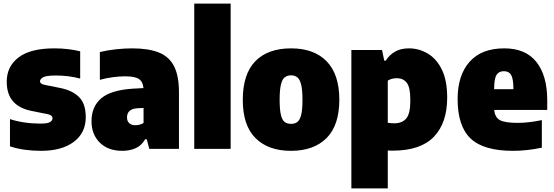

<svg xmlns="http://www.w3.org/2000/svg" viewBox="-20 -828 3082 1068"><path d="M208.5 11Q162 11 118.2 5Q74.5 -1 35.5 -14V-165.5Q71.5 -153.5 115 -147Q158.5 -140.5 204.5 -140.5Q244 -140.5 258 -148.8Q272 -157 272 -170.5Q272 -187 247.5 -192.5L158 -210.5Q89 -223.5 53.2 -263.5Q17.5 -303.5 17.5 -374Q17.5 -458.5 83.5 -508.8Q149.5 -559 282.5 -559Q322.5 -559 359.5 -554.5Q396.5 -550 426 -542.5V-391Q396.5 -399 362.2 -403.5Q328 -408 291.5 -408Q236 -408 219.2 -397.8Q202.5 -387.5 202.5 -376Q202.5 -361 228.5 -356L318 -338Q383 -324.5 420 -287.8Q457 -251 457 -176Q457 -89 390.5 -39Q324 11 208.5 11Z M660.5 11Q581 11 535 -34.8Q489 -80.5 489 -154Q489 -235 543.2 -281.2Q597.5 -327.5 722 -335L778 -338Q775 -373.5 752.8 -388.5Q730.5 -403.5 675 -403.5Q644 -403.5 606.8 -398.5Q569.5 -393.5 535.5 -384V-538.5Q576.5 -548.5 624.5 -553.8Q672.5 -559 714.5 -559Q806.5 -559 864 -535.8Q921.5 -512.5 948.5 -459Q975.5 -405.5 975.5 -314V0H810.5L796 -53.5H787.5Q767.5 -18 734.2 -3.5Q701 11 660.5 11ZM686.5 -175Q686.5 -154 699 -142.8Q711.5 -131.5 733 -131.5Q743.5 -131.5 755.5 -134.2Q767.5 -137 778.5 -144V-227.5L745.5 -226Q686.5 -222.5 686.5 -175Z M1060.5 0V-808H1263V0Z M1599 11Q1472 11 1401.2 -59.8Q1330.5 -130.5 1330.5 -272Q1330.5 -416 1400.2 -487.5Q1470 -559 1599 -559Q1727.5 -559 1797.5 -486.5Q1867.5 -414 1867.5 -273.5Q1867.5 -131 1796.5 -60Q1725.5 11 1599 11ZM1599 -139Q1620 -139 1634 -149.5Q1648 -160 1655.2 -188.8Q1662.5 -217.5 1662.5 -272Q1662.5 -328 1655 -357.8Q1647.5 -387.5 1633.5 -398.2Q1619.5 -409 1599 -409Q1578.5 -409 1564.2 -398.2Q1550 -387.5 1542.8 -358.2Q1535.5 -329 1535.5 -273.5Q1535.5 -218 1542.5 -189Q1549.5 -160 1563.5 -149.5Q1577.5 -139 1599 -139Z M1934.5 220V-550H2105L2117.5 -490.5H2126Q2145 -522 2177 -540.5Q2209 -559 2254.5 -559Q2310.5 -559 2359.2 -530.2Q2408 -501.5 2437.8 -441Q2467.5 -380.5 2467.5 -285Q2467.5 -144 2393.2 -67Q2319 10 2164.5 10Q2157 10 2150.2 9.8Q2143.5 9.5 2137 9V220ZM2172 -142Q2217 -142 2239.8 -169Q2262.5 -196 2262.5 -268.5Q2262.5 -343.5 2242.2 -368.2Q2222 -393 2188 -393Q2158 -393 2137 -379.5V-145Q2145 -144 2154.8 -143Q2164.5 -142 2172 -142Z M2833.5 11Q2670 11 2597.8 -57.5Q2525.5 -126 2525.5 -277Q2525.5 -409 2591.8 -484Q2658 -559 2785 -559Q2904 -559 2964 -483Q3024 -407 3024 -270.5V-216.5H2729Q2733 -175.5 2760.2 -160Q2787.5 -144.5 2861.5 -144.5Q2893 -144.5 2927 -148.8Q2961 -153 2994 -160V-6.5Q2910.5 11 2833.5 11ZM2783 -432Q2755 -432 2742 -411.5Q2729 -391 2728.5 -332H2836Q2835.5 -391 2823 -411.5Q2810.5 -432 2783 -432Z"/></svg>

Font: Encode Sans SmCnd Black
Style: Regular
Weight: 900
Width: 4
Designer: Multiple Designers
Foundry: Impallari Type
Version: Version 3.002; ttfautohint (v1.8.3) -l 8 -r 50 -G 200 -x 14 